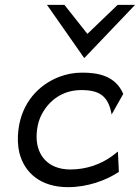

<svg xmlns="http://www.w3.org/2000/svg" viewBox="-20 -762 578 793"><path d="M174 -742 328 -522 538 -742H466L341 -622L246 -742ZM441 -289 489 -374C457 -450 383 -462 320 -462C285 -462 254 -456 223 -444C139 -411 70 -338 56 -226C52 -192 53 -160 60 -131C81 -48 148 11 261 11C342 11 418 -17 471 -52L467 -136L441 -116C396 -84 338 -62 270 -62C247 -62 225 -66 206 -74C154 -96 123 -149 133 -226C136 -249 142 -271 153 -291C183 -347 238 -390 316 -390C390 -390 428 -366 441 -289Z"/></svg>

Font: Charger
Style: It
Weight: 400
Designer: Jasper
Foundry: Cannot Into Space Fonts
Version: Version 0.98